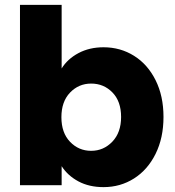

<svg xmlns="http://www.w3.org/2000/svg" viewBox="-20 -760 719 788"><path d="M233 -479Q257 -518 302 -542Q347 -566 405 -566Q474 -566 530 -531Q586 -496 618.5 -431Q651 -366 651 -280Q651 -194 618.5 -128.5Q586 -63 530 -27.5Q474 8 405 8Q346 8 302 -15.5Q258 -39 233 -78V0H62V-740H233ZM477 -280Q477 -344 441.5 -380.5Q406 -417 354 -417Q303 -417 267.5 -380Q232 -343 232 -279Q232 -215 267.5 -178Q303 -141 354 -141Q405 -141 441 -178.5Q477 -216 477 -280Z"/></svg>

Font: Fz Poppins
Style: Bold
Weight: 700
Designer: Ninad Kale (Devanagari), Jonny Pinhorn (Latin)
Foundry: Indian Type Foundry
Version: Vit hóa bi Vntype.Com & FontZin.Com